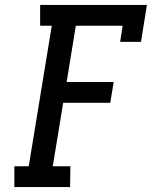

<svg xmlns="http://www.w3.org/2000/svg" viewBox="-20 -755 640 775"><path d="M38 0V-84H96L189 -651H142V-735H573L549 -586H465L475 -651H286L249 -424H439L425 -340H235L193 -84H264L263 0Z"/></svg>

Font: Iosevka HT Medium Extended
Style: Italic
Weight: 500
Width: 7
Italic angle: -9°
Monospace: yes
Designer: Belleve Invis
Foundry: Belleve Invis
Version: Version 32.3.0; ttfautohint (v1.8.4)